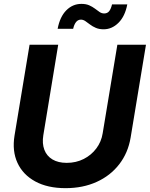

<svg xmlns="http://www.w3.org/2000/svg" viewBox="-20 -958 772 989"><path d="M317.9 11.2Q225.1 11.2 161.6 -23.4Q98.1 -58.1 70.1 -118.9Q42 -179.7 54.7 -258.8L132.3 -727.5H279.8L203.1 -261.2Q196.3 -218.8 208.5 -186.5Q220.7 -154.3 250.2 -136.7Q279.8 -119.1 323.7 -119.1Q372.1 -119.1 411.4 -139.2Q450.7 -159.2 476.3 -193.6Q502 -228 508.8 -271L584.5 -727.5H731.9L652.8 -249Q639.6 -170.4 594 -111.6Q548.3 -52.7 477.5 -20.8Q406.7 11.2 317.9 11.2ZM513.7 -807.1Q490.7 -807.1 473.6 -814.5Q456.5 -821.8 443.6 -831.8Q430.7 -841.8 419.4 -849.4Q408.2 -856.9 397 -856.9Q381.3 -856.9 371.3 -843.8Q361.3 -830.6 356.9 -809.6H276.9Q288.6 -871.6 321.5 -904.8Q354.5 -938 399.4 -938Q422.9 -938 439.5 -930.7Q456.1 -923.3 469 -913.6Q481.9 -903.8 492.9 -896.2Q503.9 -888.7 516.6 -888.7Q533.2 -888.7 542.5 -900.6Q551.8 -912.6 557.1 -935.5H635.7Q624 -874 590.3 -840.6Q556.6 -807.1 513.7 -807.1Z"/></svg>

Font: Inter 28pt
Style: Bold Italic
Weight: 700
Italic angle: -9.3988°
Designer: Rasmus Andersson
Foundry: rsms
Version: Version 4.001;git-66647c0bb